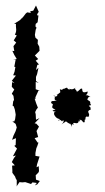

<svg xmlns="http://www.w3.org/2000/svg" viewBox="-20 -671 381 699"><path d="M242 -219C243 -219 253 -214 246 -222C249 -228 265 -214 267 -232C268 -226 279 -232 266 -234C280 -238 278 -227 286 -225C293 -229 283 -244 289 -234C295 -238 284 -248 305 -248C289 -256 294 -247 301 -245C311 -256 296 -262 303 -268C303 -271 317 -272 309 -273C314 -283 299 -284 305 -287C313 -284 313 -300 308 -289C311 -305 305 -302 298 -308C299 -314 303 -322 311 -317C305 -320 296 -330 287 -320C296 -326 300 -331 299 -338C279 -330 280 -339 279 -348C273 -350 274 -347 263 -338C272 -336 262 -339 259 -338C259 -346 246 -346 258 -353C249 -348 244 -343 232 -348C238 -341 226 -346 224 -352C221 -351 223 -356 223 -339C223 -355 223 -352 214 -348C202 -348 213 -340 198 -346C200 -330 202 -338 188 -326C196 -320 181 -334 189 -323C182 -316 176 -321 175 -324C187 -322 170 -304 187 -307C170 -298 168 -309 166 -296C174 -292 176 -285 173 -292C169 -278 167 -280 182 -271C167 -270 169 -266 184 -264C171 -263 181 -256 177 -259C174 -257 183 -239 196 -238C196 -238 199 -238 196 -233C188 -228 194 -243 206 -229C211 -238 217 -230 204 -218C211 -224 226 -231 219 -231C219 -229 236 -217 236 -221C238 -213 238 -224 240 -209ZM34 -545 41 -542 30 -524 39 -516 29 -503 32 -485 25 -486 32 -471 41 -456 27 -454H37L32 -428L36 -427L33 -410L28 -397L38 -396L23 -377L33 -368L24 -372L23 -355L32 -345L23 -330L29 -322L31 -307L28 -302L26 -286L30 -284L34 -272L37 -255V-252L35 -237L32 -229H25L37 -220L41 -207L37 -194L29 -177L24 -162L38 -168L37 -143L32 -140L42 -130L27 -102L38 -105L31 -96L23 -81L34 -69L24 -68L25 -51V-42L35 -28L37 -22L41 -15V4L40 8L51 -8L61 -7L72 -8L93 -1L98 -7L114 -5L107 4L116 0L125 -12L111 -17L110 -33L120 -43L122 -48L121 -66L113 -62L115 -73L124 -101L106 -104L109 -102V-114L114 -140L113 -131L120 -152H117L106 -168L119 -172L113 -194L122 -210L112 -221L106 -222L124 -241L111 -235L110 -255L108 -263L113 -273L118 -279L112 -294L106 -312L109 -310V-317L120 -341H125L110 -346V-373L121 -369L111 -376V-391L115 -401L120 -424L111 -416L116 -435L122 -436L110 -450L119 -456L107 -469L124 -486L123 -501L117 -512L118 -526L109 -534L107 -544L110 -563L113 -570L109 -575L110 -584L117 -590L120 -615L117 -614L115 -619L121 -628L111 -651L101 -632L90 -630L92 -624L79 -626L74 -622L57 -600L63 -609L53 -598L31 -584H38V-575L39 -563C39 -555 37 -550 34 -545Z"/></svg>

Font: Charger Distortion
Style: 1
Weight: 400
Designer: Jasper
Foundry: Cannot Into Space Fonts
Version: Version 0.98